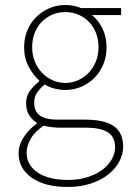

<svg xmlns="http://www.w3.org/2000/svg" viewBox="-20 -510 520 764"><path d="M250 234Q158 234 106 197Q54 160 54 100Q54 68 73.5 37Q93 6 126 -18V-22Q108 -33 96 -52Q84 -71 84 -98Q84 -131 102.5 -153Q121 -175 136 -186V-190Q113 -210 94.5 -244Q76 -278 76 -322Q76 -358 88.5 -388.5Q101 -419 123.5 -441.5Q146 -464 175.5 -477Q205 -490 240 -490Q260 -490 275.5 -486.5Q291 -483 302 -478H462V-450H346Q372 -429 388 -396Q404 -363 404 -322Q404 -286 391.5 -255Q379 -224 356.5 -201Q334 -178 304 -165Q274 -152 240 -152Q219 -152 197 -157.5Q175 -163 158 -174Q141 -160 128.5 -143Q116 -126 116 -100Q116 -86 120.5 -74Q125 -62 135.5 -53Q146 -44 164 -39Q182 -34 210 -34H316Q396 -34 433 -8Q470 18 470 74Q470 104 454.5 133Q439 162 410.5 184.5Q382 207 341 220.5Q300 234 250 234ZM240 -180Q266 -180 290 -190.5Q314 -201 332 -219.5Q350 -238 361 -264Q372 -290 372 -322Q372 -354 361.5 -380Q351 -406 333 -424Q315 -442 291 -452Q267 -462 240 -462Q213 -462 189 -452Q165 -442 147 -424Q129 -406 118.5 -380Q108 -354 108 -322Q108 -290 119 -264Q130 -238 148 -219.5Q166 -201 190 -190.5Q214 -180 240 -180ZM252 206Q295 206 329.5 194.5Q364 183 388 165Q412 147 425 123.5Q438 100 438 76Q438 34 408.5 16Q379 -2 322 -2H212Q207 -2 190.5 -3.5Q174 -5 154 -10Q118 14 102 42.5Q86 71 86 98Q86 146 129 176Q172 206 252 206Z"/></svg>

Font: TypoPRO Source Sans Pro
Style: Regular
Weight: 200
Designer: Paul D. Hunt
Foundry: Adobe Systems Incorporated
Version: Version 2.020;PS 2.000;hotconv 1.0.86;makeotf.lib2.5.63406